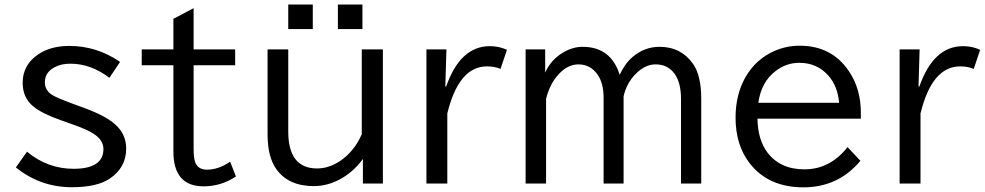

<svg xmlns="http://www.w3.org/2000/svg" viewBox="-20 -782 4331 844"><path d="M98.6 -115.2Q189.5 -40 303.2 -40Q434.6 -40 434.6 -127Q434.6 -167 389.6 -195.3Q360.8 -213.4 299.8 -234.9L249 -252.9Q164.6 -282.7 126.5 -314Q79.6 -352.5 79.6 -418Q79.6 -496.1 146.5 -542Q201.7 -580.1 284.7 -580.1Q405.8 -580.1 507.8 -509.8L460.9 -439.9Q379.4 -502 289.6 -502Q249.5 -502 221.7 -487.3Q177.2 -464.8 177.2 -420.4Q177.2 -385.3 208.5 -365.2Q228 -352.5 296.9 -327.1L358.9 -304.2Q443.4 -272.5 484.4 -236.8Q534.7 -193.4 534.7 -128.9Q534.7 -44.9 461.4 3.9Q405.3 41 296.4 41Q157.2 41 49.8 -45.9Z M831.1 -746.1V-564.9H1013.7V-495.1H831.1V-127.9Q831.1 -85.9 838.4 -67.9Q851.1 -36.1 889.6 -36.1Q940.4 -36.1 991.7 -71.3L1017.1 -6.3Q952.1 37.1 875 37.1Q742.2 37.1 742.2 -116.2V-495.1H603V-564.9H742.2V-699.2Z M1247.1 -762.2H1355V-654.3H1247.1ZM1465.3 -762.2H1573.2V-654.3H1465.3ZM1156.2 -564.9H1247.1V-204.1Q1247.1 -41.5 1374 -41.5Q1424.3 -41.5 1472.7 -72.8Q1536.1 -114.3 1570.3 -191.9V-564.9H1663.1V24.9H1575.2V-83Q1530.8 -22.9 1470.2 8.3Q1416 36.1 1359.4 36.1Q1247.6 36.1 1194.3 -39.1Q1156.2 -92.8 1156.2 -191.9Z M1937.5 -401.9H1941.4Q2003.4 -579.1 2133.3 -579.1Q2173.8 -579.1 2208.5 -563L2180.2 -479Q2154.8 -490.2 2120.6 -490.2Q1996.6 -490.2 1946.3 -283.2V24.9H1854.5V-564.9H1942.4Z M2376.5 -564.9V-462.9Q2402.3 -521 2458 -552.7Q2499 -576.2 2541 -576.2Q2665.5 -576.2 2704.1 -453.1Q2726.1 -501.5 2759.8 -530.8Q2812.5 -576.2 2879.4 -576.2Q2974.1 -576.2 3027.3 -500Q3062.5 -449.2 3062.5 -348.1V24.9H2973.6V-346.2Q2973.6 -419.9 2944.8 -458.5Q2914.6 -499 2862.3 -499Q2814 -499 2772 -454.6Q2734.4 -415.5 2721.2 -358.9V24.9H2633.3V-351.1Q2633.3 -416.5 2606.9 -454.1Q2575.2 -499 2522.9 -499Q2470.7 -499 2427.7 -446.3Q2395 -406.7 2380.4 -347.2V24.9H2290.5V-564.9Z M3764.2 -260.3H3309.6Q3311.5 -167.5 3353 -112.3Q3409.2 -37.6 3516.1 -37.6Q3628.9 -37.6 3705.6 -135.3L3762.2 -75.2Q3665 41.5 3511.7 41.5Q3358.9 41.5 3276.9 -62.5Q3213.4 -143.1 3213.4 -264.6Q3213.4 -369.1 3259.3 -446.8Q3304.2 -522 3381.3 -556.6Q3435.1 -581.1 3495.6 -581.1Q3636.2 -581.1 3711.9 -468.8Q3764.2 -391.1 3764.2 -286.1ZM3668.5 -330.1Q3662.6 -402.3 3622.6 -448.2Q3572.8 -505.9 3493.7 -505.9Q3436 -505.9 3388.7 -469.2Q3326.2 -421.4 3313.5 -330.1Z M4017.6 -401.9H4021.5Q4083.5 -579.1 4213.4 -579.1Q4253.9 -579.1 4288.6 -563L4260.3 -479Q4234.9 -490.2 4200.7 -490.2Q4076.7 -490.2 4026.4 -283.2V24.9H3934.6V-564.9H4022.5Z"/></svg>

Font: BIZ UDPGothic
Style: Regular
Weight: 400
Designer: TypeBank Co., Ltd.
Foundry: Morisawa Inc.
Version: Version 1.051